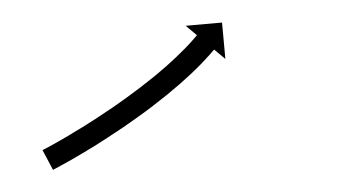

<svg xmlns="http://www.w3.org/2000/svg" viewBox="-20 -225 322 172"><path d="M19.8 -91.4C19.3 -91.1 18.7 -90.8 18.1 -90.5L27.5 -72.8C28.1 -73.1 28.6 -73.4 29.2 -73.8L29.2 -73.8L29.3 -73.8C30.9 -74.7 32.6 -75.6 34.3 -76.5L34.3 -76.5L34.3 -76.5C36.9 -77.9 39.5 -79.4 42 -80.8C42 -80.8 42 -80.8 42.1 -80.8C42.1 -80.8 42.1 -80.8 42.1 -80.8C45.4 -82.7 48.7 -84.6 52 -86.6C52 -86.6 52 -86.6 52 -86.6C52 -86.6 52 -86.6 52 -86.6C55.9 -88.9 59.8 -91.2 63.6 -93.6C63.6 -93.6 63.6 -93.6 63.6 -93.6C63.7 -93.6 63.7 -93.6 63.7 -93.6C68 -96.3 72.2 -99 76.4 -101.7C76.4 -101.7 76.5 -101.7 76.5 -101.7C76.5 -101.7 76.5 -101.8 76.5 -101.8C81 -104.7 85.5 -107.7 90 -110.7C90 -110.7 90 -110.7 90 -110.7C90 -110.7 90 -110.7 90 -110.7C94.6 -113.9 99.2 -117.1 103.7 -120.3C103.7 -120.3 103.7 -120.3 103.7 -120.3C103.8 -120.3 103.8 -120.4 103.8 -120.4C108.3 -123.6 112.8 -126.9 117.2 -130.3C117.2 -130.3 117.2 -130.3 117.3 -130.3C117.3 -130.4 117.3 -130.4 117.3 -130.4C121.6 -133.7 125.8 -137 130 -140.4C130 -140.4 130 -140.4 130.1 -140.4C130.1 -140.5 130.1 -140.5 130.1 -140.5C134 -143.7 137.9 -147 141.7 -150.3C141.7 -150.3 141.8 -150.3 141.8 -150.3C141.8 -150.4 141.8 -150.4 141.8 -150.4C145.2 -153.4 148.6 -156.5 151.9 -159.6C151.9 -159.6 151.9 -159.6 152 -159.7C152 -159.7 152 -159.7 152 -159.7C154.8 -162.4 157.6 -165.1 160.3 -167.9C160.3 -167.9 160.3 -167.9 160.3 -167.9C160.4 -167.9 160.4 -168 160.4 -168C162.4 -170.1 164.5 -172.3 166.5 -174.6C166.5 -174.6 166.5 -174.6 166.6 -174.6C166.6 -174.6 166.6 -174.6 166.6 -174.6C167.9 -176.1 169.2 -177.6 170.4 -179C170.4 -179 170.4 -179 170.4 -179.1C170.5 -179.1 170.5 -179.1 170.5 -179.1C170.9 -179.6 171.3 -180.1 171.8 -180.6L181.9 -172.2L178.9 -204.8L146.3 -201.9L156.4 -193.5C156 -193 155.6 -192.5 155.2 -192C155.2 -192 155.2 -192 155.2 -192C155.2 -192 155.2 -192 155.2 -192C154 -190.6 152.8 -189.3 151.6 -187.9C151.6 -187.9 151.7 -187.9 151.7 -188C151.7 -188 151.7 -188 151.7 -188C149.8 -185.9 147.9 -183.8 145.9 -181.8C145.9 -181.8 145.9 -181.8 146 -181.8C146 -181.9 146 -181.9 146 -181.9C143.4 -179.3 140.8 -176.7 138.1 -174.1C138.1 -174.1 138.2 -174.1 138.2 -174.2C138.2 -174.2 138.2 -174.2 138.2 -174.2C135 -171.2 131.8 -168.2 128.5 -165.3C128.5 -165.3 128.6 -165.4 128.6 -165.4C128.6 -165.4 128.6 -165.4 128.6 -165.4C124.9 -162.2 121.2 -159 117.4 -155.9C117.4 -155.9 117.4 -155.9 117.4 -155.9C117.4 -156 117.5 -156 117.5 -156C113.4 -152.7 109.2 -149.4 105.1 -146.2C105.1 -146.2 105.1 -146.2 105.1 -146.2C105.1 -146.2 105.2 -146.3 105.2 -146.3C100.8 -143 96.4 -139.7 92 -136.5C92 -136.5 92 -136.6 92.1 -136.6C92.1 -136.6 92.1 -136.6 92.1 -136.6C87.7 -133.4 83.2 -130.3 78.7 -127.2C78.7 -127.2 78.7 -127.2 78.7 -127.2C78.8 -127.3 78.8 -127.3 78.8 -127.3C74.4 -124.3 70 -121.4 65.6 -118.5C65.6 -118.5 65.6 -118.5 65.6 -118.5C65.6 -118.5 65.6 -118.5 65.6 -118.5C61.5 -115.9 57.3 -113.2 53.1 -110.6C53.1 -110.6 53.1 -110.6 53.1 -110.6C53.2 -110.6 53.2 -110.7 53.2 -110.7C49.4 -108.3 45.6 -106.1 41.8 -103.8C41.8 -103.8 41.8 -103.8 41.8 -103.8C41.8 -103.8 41.9 -103.8 41.9 -103.8C38.6 -101.9 35.4 -100.1 32.2 -98.2C32.2 -98.2 32.2 -98.2 32.2 -98.2C32.2 -98.2 32.2 -98.2 32.2 -98.2C29.7 -96.8 27.2 -95.4 24.7 -94L24.7 -94L24.7 -94C23.1 -93.2 21.5 -92.3 19.8 -91.4L19.8 -91.4Z"/></svg>

Font: FRB American Cursive Just Arrows Extralight
Style: Italic
Weight: 200
Italic angle: -25°
Version: Version 2.0;Modular Font Editor K font №1